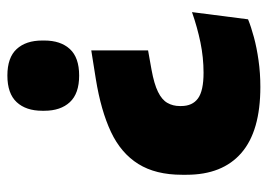

<svg xmlns="http://www.w3.org/2000/svg" viewBox="-120 -572 708 507"><g transform="rotate(90 233.5 -319.0)"><path d="M113.5 -206.5V-356.5L164 -365.5Q202.5 -372.5 223.2 -382.8Q244 -393 252.2 -407.5Q260.5 -422 260.5 -440V-444Q260.5 -473.5 240.5 -488.2Q220.5 -503 172.5 -503Q132.5 -503 92.5 -494.8Q52.5 -486.5 12.5 -472.5L31.5 -620.5Q51 -628.5 78.8 -636Q106.5 -643.5 140 -648.2Q173.5 -653 210 -653Q326.5 -653 384.2 -603Q442 -553 442 -458V-446Q442 -376.5 413.5 -330.8Q385 -285 328.8 -258.5Q272.5 -232 189 -218.5ZM180 15Q132.5 15 110 -9.5Q87.5 -34 87.5 -77V-82.5Q87.5 -125.5 110 -150Q132.5 -174.5 180 -174.5Q227.5 -174.5 250.2 -150Q273 -125.5 273 -82.5V-77Q273 -34 250.2 -9.5Q227.5 15 180 15Z"/></g></svg>

Font: Anek Telugu ExtraBold
Style: Regular
Weight: 800
Designer: Omkar Bhoir (Telugu), Yesha Goshar (Latin)
Foundry: Ek Type
Version: Version 1.003